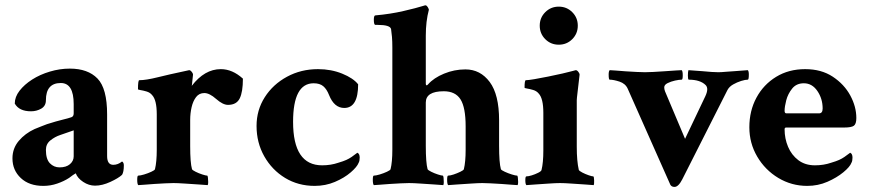

<svg xmlns="http://www.w3.org/2000/svg" viewBox="-20 -699 3301 729"><path d="M144.5 6.8Q90.8 6.8 59.1 -22.9Q27.3 -52.7 27.3 -97.7Q27.3 -135.7 51.3 -164.1Q75.2 -192.4 111.3 -209Q125 -214.8 136.7 -219.2Q148.4 -223.6 158.2 -227.5Q195.3 -239.3 217.8 -244.6Q240.2 -250 251 -253.9Q259.8 -256.8 259.8 -268.6V-303.7Q259.8 -383.8 210.9 -383.8Q154.3 -383.8 154.3 -318.4Q154.3 -296.9 136.7 -286.6Q119.1 -276.4 97.7 -276.4Q52.7 -276.4 36.1 -305.7Q36.1 -331.1 54.2 -354.5Q72.3 -377.9 102.1 -397Q131.8 -416 169.4 -427.2Q207 -438.5 245.1 -438.5Q313.5 -438.5 350.1 -400.9Q386.7 -363.3 386.7 -264.6V-106.4Q386.7 -73.2 410.2 -73.2Q427.7 -73.2 443.4 -85.9Q450.2 -82 450.2 -71.3Q450.2 -45.9 443.4 -35.2Q429.7 -22.5 398.9 -8.3Q368.2 5.9 340.8 5.9Q317.4 5.9 295.9 -8.3Q274.4 -22.5 267.6 -41Q266.6 -41 256.8 -34.2Q247.1 -27.3 242.2 -23.4Q222.7 -10.7 197.3 -2Q171.9 6.8 144.5 6.8ZM206.1 -63.5Q231.4 -63.5 245.6 -75.7Q259.8 -87.9 259.8 -105.5V-204.1L209 -186.5Q188.5 -179.7 171.4 -166Q154.3 -152.3 154.3 -129.9Q154.3 -94.7 169.4 -79.1Q184.6 -63.5 206.1 -63.5Z M504.9 3.9Q501 0 501 -16.6Q501 -32.2 504.9 -32.2Q512.7 -32.2 527.3 -36.6Q542 -41 554.7 -46.9Q567.4 -52.7 568.4 -56.6Q575.2 -84 575.2 -130.9V-264.6Q575.2 -319.3 557.6 -337.9Q549.8 -347.7 536.6 -351.6Q523.4 -355.5 513.7 -356.9Q503.9 -358.4 503.9 -360.4Q503.9 -394.5 508.8 -394.5Q534.2 -394.5 579.6 -405.8Q625 -417 675.8 -427.7L698.2 -432.6Q703.1 -432.6 708 -426.3Q712.9 -419.9 712.9 -416Q711.9 -410.2 710.4 -392.6Q709 -375 708 -373Q756.8 -436.5 818.4 -436.5Q862.3 -436.5 902.3 -400.4Q902.3 -349.6 890.1 -325.2Q877.9 -300.8 845.7 -300.8Q826.2 -300.8 800.8 -323.2Q775.4 -345.7 755.9 -345.7Q736.3 -345.7 724.6 -330.6Q712.9 -315.4 707.5 -292Q702.1 -268.6 702.1 -243.2V-144.5Q702.1 -81.1 709 -56.6Q710.9 -52.7 722.7 -46.9Q734.4 -41 748 -36.6Q761.7 -32.2 766.6 -32.2Q768.6 -32.2 769.5 -24.4Q770.5 -16.6 770.5 -7.8Q770.5 1 768.6 3.9Q760.7 2.9 735.4 1.5Q710 0 682.1 -2Q654.3 -3.9 638.7 -3.9Q627 -3.9 606.9 -2.9Q586.9 -2 565.4 -0.5Q543.9 1 527.3 2.4Q510.7 3.9 504.9 3.9Z M1174.8 6.8Q1112.3 6.8 1062.5 -23.4Q1012.7 -53.7 983.4 -105.5Q954.1 -157.2 954.1 -220.7Q954.1 -281.2 985.4 -330.1Q1016.6 -378.9 1069.8 -407.7Q1123 -436.5 1187.5 -436.5Q1237.3 -436.5 1279.3 -419.4Q1321.3 -402.3 1339.8 -378.9Q1339.8 -289.1 1287.1 -289.1Q1249 -289.1 1229.5 -337.9Q1220.7 -360.4 1207.5 -371.6Q1194.3 -382.8 1170.9 -382.8Q1092.8 -382.8 1092.8 -236.3Q1092.8 -71.3 1203.1 -71.3Q1236.3 -71.3 1264.6 -81.1Q1284.2 -86.9 1294.9 -91.8Q1305.7 -96.7 1314.9 -103Q1324.2 -109.4 1336.9 -119.1Q1345.7 -115.2 1345.7 -100.6Q1345.7 -87.9 1341.8 -81.1Q1335.9 -65.4 1311.5 -44.4Q1287.1 -23.4 1251.5 -8.3Q1215.8 6.8 1174.8 6.8Z M1399.4 3.9Q1395.5 0 1395.5 -16.6Q1395.5 -32.2 1399.4 -32.2Q1407.2 -32.2 1421.9 -36.6Q1436.5 -41 1449.2 -46.9Q1461.9 -52.7 1462.9 -56.6Q1469.7 -84 1469.7 -130.9V-518.6Q1469.7 -541 1468.3 -558.6Q1466.8 -576.2 1464.8 -588.9Q1460.9 -604.5 1414.1 -604.5H1405.3Q1399.4 -604.5 1399.4 -624Q1399.4 -640.6 1405.3 -640.6Q1461.9 -645.5 1512.2 -657.2Q1562.5 -668.9 1584 -675.8L1593.8 -678.7H1595.7Q1599.6 -678.7 1603.5 -672.9Q1607.4 -667 1608.4 -662.1Q1596.7 -618.2 1596.7 -563.5V-381.8Q1596.7 -375 1600.6 -375Q1601.6 -375 1605.5 -378.9Q1627 -403.3 1666 -419.4Q1705.1 -435.5 1747.1 -435.5Q1803.7 -435.5 1839.4 -387.7Q1875 -339.8 1875 -242.2V-145.5Q1875 -81.1 1881.8 -56.6Q1883.8 -52.7 1896.5 -46.9Q1909.2 -41 1923.3 -36.6Q1937.5 -32.2 1943.4 -32.2Q1945.3 -32.2 1946.3 -24.4Q1947.3 -16.6 1947.3 -7.8Q1947.3 1 1945.3 3.9Q1939.5 3.9 1922.9 2.4Q1906.2 1 1884.3 -0.5Q1862.3 -2 1842.8 -2.9Q1823.2 -3.9 1811.5 -3.9Q1795.9 -3.9 1768.1 -2Q1740.2 0 1714.8 1.5Q1689.5 2.9 1681.6 3.9Q1677.7 0 1677.7 -16.6Q1677.7 -32.2 1681.6 -32.2Q1689.5 -32.2 1702.6 -36.6Q1715.8 -41 1728 -46.9Q1740.2 -52.7 1741.2 -56.6Q1748 -84 1748 -130.9V-218.8Q1748 -291 1728.5 -321.8Q1709 -352.5 1665 -352.5Q1596.7 -352.5 1596.7 -309.6V-145.5Q1596.7 -81.1 1603.5 -56.6Q1605.5 -52.7 1617.2 -46.9Q1628.9 -41 1642.6 -36.6Q1656.2 -32.2 1661.1 -32.2Q1663.1 -32.2 1664.1 -24.4Q1665 -16.6 1665 -7.8Q1665 1 1663.1 3.9Q1655.3 2.9 1629.9 1.5Q1604.5 0 1576.7 -2Q1548.8 -3.9 1533.2 -3.9Q1521.5 -3.9 1501.5 -2.9Q1481.4 -2 1460 -0.5Q1438.5 1 1421.9 2.4Q1405.3 3.9 1399.4 3.9Z M1978.5 3.9Q1974.6 0 1974.6 -14.6Q1974.6 -29.3 1978.5 -29.3Q1986.3 -29.3 1999 -33.2Q2011.7 -37.1 2023.4 -43Q2035.2 -48.8 2036.1 -53.7Q2043 -81.1 2043 -127.9V-270.5Q2043 -325.2 2025.4 -343.8Q2017.6 -353.5 2004.4 -357.4Q1991.2 -361.3 1981.4 -362.8Q1971.7 -364.3 1971.7 -366.2Q1971.7 -394.5 1976.6 -394.5Q1985.4 -394.5 2008.8 -398.4Q2032.2 -402.3 2061 -408.2Q2089.8 -414.1 2115.7 -419.9Q2141.6 -425.8 2155.3 -429.7L2166 -432.6Q2170.9 -432.6 2175.8 -426.3Q2180.7 -419.9 2180.7 -416Q2175.8 -373 2172.9 -348.6Q2169.9 -324.2 2169.9 -318.4V-142.6Q2169.9 -86.9 2177.7 -53.7Q2179.7 -49.8 2190.9 -43.9Q2202.1 -38.1 2214.8 -33.7Q2227.5 -29.3 2232.4 -29.3Q2235.4 -29.3 2235.8 -14.6Q2236.3 0 2234.4 3.9Q2226.6 2.9 2201.7 1.5Q2176.8 0 2149.4 -2Q2122.1 -3.9 2106.4 -3.9Q2090.8 -3.9 2063.5 -2Q2036.1 0 2011.7 1.5Q1987.3 2.9 1978.5 3.9ZM2101.6 -529.3Q2071.3 -529.3 2050.3 -550.3Q2029.3 -571.3 2029.3 -601.6Q2029.3 -631.8 2050.3 -652.8Q2071.3 -673.8 2101.6 -673.8Q2131.8 -673.8 2152.8 -652.8Q2173.8 -631.8 2173.8 -601.6Q2173.8 -571.3 2152.8 -550.3Q2131.8 -529.3 2101.6 -529.3Z M2541 10.7Q2530.3 10.7 2525.4 2.9L2363.3 -362.3Q2354.5 -381.8 2332 -389.2Q2309.6 -396.5 2294.9 -396.5Q2291 -396.5 2291 -416Q2291 -428.7 2294.9 -432.6Q2300.8 -432.6 2317.4 -431.2Q2334 -429.7 2356 -428.2Q2377.9 -426.8 2397.5 -425.8Q2417 -424.8 2428.7 -424.8Q2441.4 -424.8 2460.4 -425.8Q2479.5 -426.8 2506.8 -428.7Q2533.2 -430.7 2548.8 -431.6Q2564.5 -432.6 2568.4 -432.6Q2572.3 -428.7 2572.3 -413.1Q2572.3 -396.5 2568.4 -396.5Q2558.6 -396.5 2543 -393.1Q2527.3 -389.6 2514.6 -383.3Q2502 -377 2502 -367.2Q2502 -360.4 2504.9 -352.5L2581.1 -171.9L2658.2 -334Q2671.9 -363.3 2659.2 -376Q2638.7 -396.5 2594.7 -396.5Q2591.8 -398.4 2591.8 -412.1Q2591.8 -424.8 2593.8 -432.6L2647.5 -428.7Q2667 -426.8 2681.6 -425.8Q2696.3 -424.8 2707 -424.8Q2718.8 -424.8 2733.9 -426.3Q2749 -427.7 2767.6 -428.7L2819.3 -432.6Q2823.2 -428.7 2823.2 -416Q2823.2 -396.5 2819.3 -396.5Q2809.6 -396.5 2793.9 -391.6Q2778.3 -386.7 2763.7 -378.4Q2749 -370.1 2742.2 -357.4L2570.3 -17.6Q2555.7 10.7 2541 10.7Z M3044.9 6.8Q2985.4 6.8 2935.1 -23.4Q2884.8 -53.7 2855 -104.5Q2825.2 -155.3 2825.2 -215.8Q2825.2 -278.3 2852.1 -328.1Q2878.9 -377.9 2926.8 -407.2Q2974.6 -436.5 3037.1 -436.5Q3098.6 -436.5 3142.1 -407.7Q3185.5 -378.9 3208.5 -336.4Q3231.4 -293.9 3231.4 -251Q3231.4 -228.5 3222.2 -221.7Q3212.9 -214.8 3185.5 -214.8H2964.8Q2959 -214.8 2959 -208Q2959 -172.9 2972.2 -141.6Q2985.4 -110.4 3011.2 -90.8Q3037.1 -71.3 3074.2 -71.3Q3107.4 -71.3 3135.7 -81.1Q3155.3 -86.9 3166 -91.8Q3176.8 -96.7 3186 -103Q3195.3 -109.4 3208 -119.1Q3216.8 -115.2 3216.8 -100.6Q3216.8 -87.9 3212.9 -81.1Q3207 -65.4 3182.1 -44.9Q3157.2 -24.4 3121.6 -8.8Q3085.9 6.8 3044.9 6.8ZM2965.8 -268.6H3089.8Q3103.5 -268.6 3103.5 -287.1Q3103.5 -324.2 3083.5 -353.5Q3063.5 -382.8 3032.2 -382.8Q3003.9 -382.8 2987.8 -362.8Q2971.7 -342.8 2965.3 -318.4Q2959 -293.9 2959 -278.3Q2959 -268.6 2965.8 -268.6Z"/></svg>

Font: Crimson Text Bold
Style: Bold
Weight: 700
Designer: Sebastian Kosch
Foundry: Sebastian Kosch
Version: Version 1.10 July 1, 2025